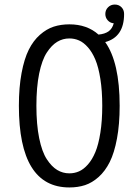

<svg xmlns="http://www.w3.org/2000/svg" viewBox="-20 -813 610 844"><path d="M285 11Q63 11 63 -348Q63 -429 74.8 -491.8Q86.5 -554.5 106.5 -594.5Q126.5 -634.5 155.5 -660Q184.5 -685.5 216 -695.8Q247.5 -706 285 -706Q362.5 -706 413 -661Q440.5 -663.5 457 -675Q473.5 -686.5 480 -710.5Q464 -712 453.5 -723.8Q443 -735.5 443 -751.5Q443 -769 455 -781Q467 -793 484.5 -793Q502.5 -793 514 -781.2Q525.5 -769.5 525.5 -751.5Q525.5 -650.5 442.5 -628Q506 -538.5 506 -348Q506 -266.5 494.2 -203.8Q482.5 -141 462.5 -101Q442.5 -61 413.8 -35.2Q385 -9.5 353.8 0.8Q322.5 11 285 11ZM285 -51Q307.5 -51 327.5 -59.8Q347.5 -68.5 366.5 -90Q385.5 -111.5 399.2 -144.5Q413 -177.5 421.2 -229.8Q429.5 -282 429.5 -348Q429.5 -414 421.2 -466Q413 -518 399.2 -550.8Q385.5 -583.5 366.5 -605Q347.5 -626.5 327.5 -635.2Q307.5 -644 285 -644Q256 -644 231.5 -629.2Q207 -614.5 185.8 -582Q164.5 -549.5 152.2 -489.8Q140 -430 140 -348Q140 -266 152.2 -205.8Q164.5 -145.5 185.8 -113Q207 -80.5 231.5 -65.8Q256 -51 285 -51Z"/></svg>

Font: League Mono Narrow Light
Style: Regular
Weight: 300
Width: 3
Designer: Tyler Finck
Foundry: The League of Moveable Type / Tyler Finck
Version: Version 2.210